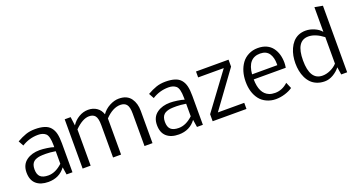

<svg xmlns="http://www.w3.org/2000/svg" viewBox="-49 -1434 3864 2090"><g transform="rotate(-20 1883.5 -389.0)"><path d="M268.1 -57.1Q351.6 -57.1 432.1 -132.3V-277.8Q368.2 -288.1 322.3 -288.1Q276.4 -288.1 255.1 -285.6Q233.9 -283.2 212.6 -275.9Q191.4 -268.6 177.7 -256.3Q147 -229 147 -170.2Q147 -111.3 176.3 -84.2Q205.6 -57.1 268.1 -57.1ZM432.1 -324.7V-348.1Q431.6 -454.6 397.5 -483.9Q365.2 -511.2 311 -511.2Q208 -511.2 122.1 -456.5L89.4 -516.1Q145.5 -547.9 193.6 -564.5Q241.7 -581.1 302 -581.1Q362.3 -581.1 406.7 -567.6Q451.2 -554.2 477.5 -522.9Q503.9 -491.7 514.4 -447.3Q524.9 -402.8 524.9 -335V0H456.5L442.9 -86.9Q372.1 9.8 245.1 9.8Q155.3 9.8 104.5 -34.9Q53.7 -79.6 53.7 -167.5Q53.7 -259.8 119.1 -306.2Q179.7 -349.1 270.5 -349.1Q304.2 -349.1 354 -342Q403.8 -335 432.1 -324.7Z M1073.2 -472.2Q1106.9 -521.5 1162.8 -551.3Q1218.8 -581.1 1270.5 -581.1Q1322.3 -581.1 1356.4 -564.5Q1390.6 -547.9 1411.1 -518.6Q1452.1 -460.4 1452.1 -374V0H1359.4V-375Q1359.9 -453.1 1334.5 -483.4Q1311.5 -510.7 1264.6 -511.2Q1176.3 -511.2 1087.9 -418.9V0H995.1V-375Q995.1 -454.6 970.7 -483.9Q947.8 -511.2 901.4 -511.2Q826.7 -511.2 735.4 -419.9V0H642.6V-570.8H711.4L724.6 -470.2Q755.9 -520 807.4 -550.5Q858.9 -581.1 915.8 -581.1Q972.7 -581.1 1014.4 -552.7Q1056.2 -524.4 1073.2 -472.2Z M1778.8 -57.1Q1862.3 -57.1 1942.9 -132.3V-277.8Q1878.9 -288.1 1833 -288.1Q1787.1 -288.1 1765.9 -285.6Q1744.6 -283.2 1723.4 -275.9Q1702.1 -268.6 1688.5 -256.3Q1657.7 -229 1657.7 -170.2Q1657.7 -111.3 1687 -84.2Q1716.3 -57.1 1778.8 -57.1ZM1942.9 -324.7V-348.1Q1942.4 -454.6 1908.2 -483.9Q1876 -511.2 1821.8 -511.2Q1718.8 -511.2 1632.8 -456.5L1600.1 -516.1Q1656.2 -547.9 1704.3 -564.5Q1752.4 -581.1 1812.7 -581.1Q1873 -581.1 1917.5 -567.6Q1961.9 -554.2 1988.3 -522.9Q2014.6 -491.7 2025.1 -447.3Q2035.6 -402.8 2035.6 -335V0H1967.3L1953.6 -86.9Q1882.8 9.8 1755.9 9.8Q1666 9.8 1615.2 -34.9Q1564.5 -79.6 1564.5 -167.5Q1564.5 -259.8 1629.9 -306.2Q1690.4 -349.1 1781.2 -349.1Q1814.9 -349.1 1864.7 -342Q1914.6 -335 1942.9 -324.7Z M2540.5 -570.8V-490.2L2234.9 -70.8H2540.5V0H2148.9V-81.1L2460.4 -502.4H2163.6V-570.8Z M3019 -350.1Q3019 -419.9 2989.7 -465.8Q2957.5 -515.6 2885.3 -516.1Q2742.2 -516.1 2726.6 -333H3019ZM2724.6 -274.9Q2726.6 -108.9 2827.1 -68.8Q2856.4 -57.1 2895 -57.1Q2977.5 -57.1 3044.4 -119.1L3074.7 -48.3Q3038.6 -22.9 2986.1 -6.6Q2933.6 9.8 2879.2 9.8Q2824.7 9.8 2774.9 -12.7Q2724.6 -35.6 2694.3 -75.7Q2632.8 -156.2 2633.3 -282.2Q2633.8 -404.8 2694.3 -489.7Q2724.6 -531.7 2773.4 -556.4Q2822.3 -581.1 2880.6 -581.1Q2939 -581.1 2981.2 -561.3Q3023.4 -541.5 3049.3 -506.8Q3101.1 -437.5 3101.1 -330.1Q3101.1 -308.1 3095.7 -274.9Z M3286.1 -517.1Q3343.3 -581.1 3436 -581.1Q3484.4 -581.1 3534.9 -559.3Q3585.4 -537.6 3614.3 -502V-788.1L3707 -771V0H3638.2L3624.5 -87.4Q3592.3 -45.9 3544.2 -18.1Q3496.1 9.8 3446.5 9.8Q3397 9.8 3356.7 -6.6Q3316.4 -22.9 3289.6 -50.5Q3262.7 -78.1 3244.6 -116.2Q3226.6 -154.3 3218.5 -196.3Q3210.4 -238.3 3210.4 -283.4Q3210.4 -328.6 3218.3 -369.6Q3226.1 -410.6 3243.4 -449.5Q3260.7 -488.3 3286.1 -517.1ZM3441.9 -511.2Q3299.3 -511.2 3299.3 -284.2Q3299.3 -57.1 3444.8 -57.1Q3489.7 -57.1 3536.9 -78.6Q3584 -100.1 3614.3 -134.3V-440.9Q3522 -511.2 3441.9 -511.2Z"/></g></svg>

Font: Dhyana
Style: Regular
Weight: 400
Foundry: Vernon Adams
Version: Version 1.002; ttfautohint (v0.8.51-6076)